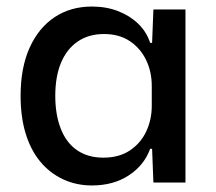

<svg xmlns="http://www.w3.org/2000/svg" viewBox="-20 -558 659 587"><path d="M261 9Q213 9 172.5 -10Q132 -29 103 -64Q74 -99 58.5 -149.5Q43 -200 43 -265Q43 -351 70.5 -412Q98 -473 147 -505.5Q196 -538 261 -538Q305 -538 341 -524Q377 -510 402.5 -485.5Q428 -461 439 -427H445L449 -529H547V0H449L445 -103H439Q421 -53 374 -22Q327 9 261 9ZM296 -76Q344 -76 377 -98Q410 -120 427 -156Q444 -192 444 -235V-295Q444 -339 426.5 -375Q409 -411 376.5 -432.5Q344 -454 298 -454Q251 -454 217.5 -431Q184 -408 166.5 -366Q149 -324 149 -265Q149 -207 166 -164Q183 -121 216 -98.5Q249 -76 296 -76Z"/></svg>

Font: Mona Sans ExtraLight Medium
Style: Regular
Weight: 500
Version: Version 2.000